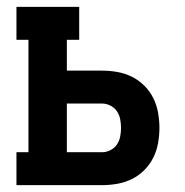

<svg xmlns="http://www.w3.org/2000/svg" viewBox="-20 -540 540 560"><path d="M28 0V-96H63V-424H28V-520H211V-424H175V-334H278Q300 -334 322.5 -330Q345 -326 365 -316Q385 -306 401 -290Q417 -274 427 -254Q437 -234 441 -211.5Q445 -189 445 -167Q445 -145 441 -122.5Q437 -100 427 -80Q417 -60 401 -44Q385 -28 365 -18Q345 -8 322.5 -4Q300 0 278 0ZM278 -96Q290 -96 302 -102Q314 -108 321 -118.5Q328 -129 330.5 -141.5Q333 -154 333 -167Q333 -180 330.5 -192.5Q328 -205 321 -215.5Q314 -226 302 -232Q290 -238 278 -238H175V-96Z"/></svg>

Font: Iosevka Gothic
Style: Bold
Weight: 700
Monospace: yes
Designer: Belleve Invis
Foundry: Belleve Invis
Version: Version 15.5.1; ttfautohint (v1.8.4)